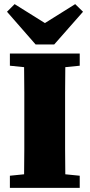

<svg xmlns="http://www.w3.org/2000/svg" viewBox="-20 -912 435 932"><path d="M28 -593V-652H367V-593L297 -586Q296 -526 296 -465Q296 -404 296 -342V-311Q296 -250 296 -188.5Q296 -127 297 -66L367 -59V0H28V-59L97 -66Q98 -126 98 -187.5Q98 -249 98 -310V-342Q98 -403 98 -464Q98 -525 97 -586ZM51 -892 198 -800 345 -892 383 -855 243 -696H153L14 -855Z"/></svg>

Font: Source Serif 4 Black
Style: Regular
Weight: 900
Designer: Frank Grießhammer
Foundry: Adobe
Version: Version 4.005;hotconv 1.1.0;makeotfexe 2.6.0